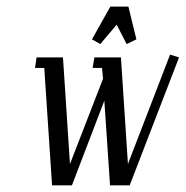

<svg xmlns="http://www.w3.org/2000/svg" viewBox="-20 -556 557 576"><path d="M85 -352.1 89.8 -383.8H168.9L189.9 -64L289.1 -319.8L286.1 -352.1H257.8L263.2 -383.8H342.8L363.8 -64L490.2 -392.1L517.1 -383.8L369.1 0H310.1L293 -253.9L195.8 0H136.2L112.8 -352.1ZM255.9 -438 311 -536.1H365.2L389.2 -438L359.9 -423.8L330.1 -481.9L280.8 -423.8Z"/></svg>

Font: Gawaa
Style: Italic
Weight: 400
Designer: T. Christopher White
Version: Version 1.0